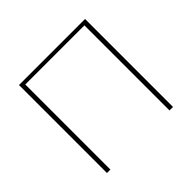

<svg xmlns="http://www.w3.org/2000/svg" viewBox="-167 -894 1085 1085"><g transform="rotate(-45 375.5 -351.5)"><path d="M639.5 0H611.5V-680H139V0H111.5V-703H639.5Z"/></g></svg>

Font: Lato ExtraLight
Style: Regular
Weight: 275
Designer: Lukasz Dziedzic with Adam Twardoch and Botio Nikoltchev
Foundry: tyPoland Lukasz Dziedzic
Version: Version 2.015; 2015-08-06; http://www.latofonts.com/